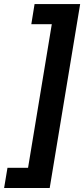

<svg xmlns="http://www.w3.org/2000/svg" viewBox="-55 -792 415 948"><path d="M-34.7 136.2 -18.1 36.6H83.5L200.7 -672.4H99.6L115.7 -772H340.8L190.4 136.2Z"/></svg>

Font: Inter Tight SemiBold
Style: Italic
Weight: 600
Italic angle: -9.39999°
Designer: Rasmus Andersson
Foundry: rsms
Version: Version 3.004